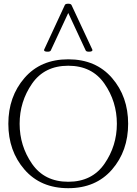

<svg xmlns="http://www.w3.org/2000/svg" viewBox="-20 -990 727 1022"><path d="M472.2 -723.6Q472.2 -714.8 453.1 -714.8Q439 -714.8 436 -721.7L343.3 -920.9L250.5 -721.7Q247.6 -714.8 233.4 -714.8Q214.4 -714.8 214.4 -723.6Q214.4 -725.6 215.3 -726.6L325.2 -963.4Q328.1 -970.2 343.3 -970.2Q357.4 -970.2 360.8 -962.9L471.2 -726.6Q472.2 -724.6 472.2 -723.6ZM343.3 11.7Q196.3 11.7 110.4 -87.4Q24.4 -186.5 24.4 -331.1Q24.4 -475.6 110.4 -575Q196.3 -674.3 343.3 -674.3Q490.2 -674.3 576.2 -575Q662.1 -475.6 662.1 -331.1Q662.1 -186.5 576.2 -87.4Q490.2 11.7 343.3 11.7ZM343.3 -22.5Q469.7 -22.5 535.9 -117.9Q602.1 -213.4 602.1 -331.1Q602.1 -449.2 535.9 -544.7Q469.7 -640.1 343.3 -640.1Q216.8 -640.1 150.6 -544.7Q84.5 -449.2 84.5 -331.1Q84.5 -213.4 150.6 -117.9Q216.8 -22.5 343.3 -22.5Z"/></svg>

Font: Gayathri Thin
Style: Regular
Weight: 100
Designer: Binoy Dominic <binoy.domenic@gmail.com>
Foundry: SMC
Version: Version 1.000